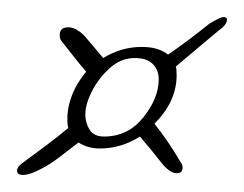

<svg xmlns="http://www.w3.org/2000/svg" viewBox="-37 -251 286 225"><path d="M-10 -46Q-17 -46 -17 -51Q-17 -55 -12 -59Q3 -70 17 -80.5Q31 -91 43 -101Q42 -105 42 -108.5Q42 -112 42 -116Q44 -143 64 -167Q57 -175 50 -184Q43 -193 35 -203Q33 -205 33 -210Q33 -219 43 -219Q52 -219 62 -209L84 -183Q105 -196 129 -196Q140 -196 147.5 -193.5Q155 -191 160 -187Q186 -205 208 -223Q221 -231 225 -231Q229 -231 229 -228Q229 -222 219 -215Q207 -205 194.5 -194.5Q182 -184 169 -173Q170 -170 170 -163Q170 -132 144 -106Q152 -96 159.5 -85Q167 -74 174 -62Q177 -58 177 -55Q177 -48 170 -48Q163 -48 154 -58Q147 -67 140 -75.5Q133 -84 127 -91Q105 -77 80 -77Q66 -77 55 -84Q42 -74 31.5 -66Q21 -58 11 -53Q-2 -46 -10 -46ZM85 -91Q113 -91 131 -113.5Q149 -136 149 -158Q149 -169 142 -176Q135 -183 121 -183Q105 -183 92 -171.5Q79 -160 71 -144.5Q63 -129 63 -117Q63 -107 68 -99Q73 -91 85 -91Z"/></svg>

Font: Passions Conflict
Style: Regular
Weight: 400
Designer: Robert E. Leuschke
Foundry: Robert E. Leuschke
Version: Version 1.010; ttfautohint (v1.8.3)